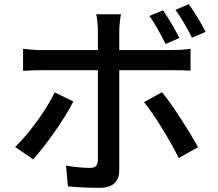

<svg xmlns="http://www.w3.org/2000/svg" viewBox="-20 -847 1040 916"><path d="M758 -798 693 -771C720 -733 750 -678 770 -637L836 -666C816 -705 783 -762 758 -798ZM881 -827 817 -800C845 -762 875 -710 896 -667L961 -695C943 -732 907 -790 881 -827ZM330 -363 241 -406C201 -323 118 -208 52 -146L138 -87C194 -147 286 -276 330 -363ZM753 -407 667 -360C718 -298 792 -175 833 -93L925 -145C885 -217 806 -343 753 -407ZM90 -614V-509C117 -511 149 -512 180 -512H447V-508C447 -460 447 -130 447 -83C446 -56 435 -46 409 -46C383 -46 338 -49 295 -57L304 42C349 47 408 49 455 49C521 49 549 18 549 -36C549 -113 549 -426 549 -508V-512H801C826 -512 860 -512 889 -510V-614C863 -610 826 -608 800 -608H549V-700C549 -723 554 -765 557 -779H439C443 -763 447 -725 447 -701V-608H179C148 -608 118 -611 90 -614Z"/></svg>

Font: Noto Sans CJK TC Medium
Style: Regular
Weight: 500
Designer: Ryoko NISHIZUKA 西塚涼子 (kana, bopomofo & ideographs); Paul D. Hunt (Latin, Greek & Cyrillic); Sandoll Communications 산돌커뮤니
Foundry: Adobe
Version: Version 2.004;hotconv 1.0.118;makeotfexe 2.5.65603